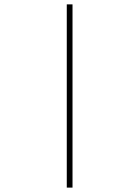

<svg xmlns="http://www.w3.org/2000/svg" viewBox="-20 -731 640 883"><path d="M313.5 131.8H287.1V-710.9H313.5Z"/></svg>

Font: TypoPRO Roboto Mono
Style: Regular
Weight: 250
Designer: Google
Version: Version 2.000986; 2015; ttfautohint (v1.3)